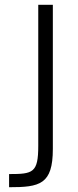

<svg xmlns="http://www.w3.org/2000/svg" viewBox="-20 -712 325 803"><path d="M140 -692V-102C140 11 118 16 18 16V71C146 71 201 60 201 -89V-692Z"/></svg>

Font: RazerF5 Light
Style: Regular
Weight: 300
Foundry: Razer Inc.
Version: Version 2